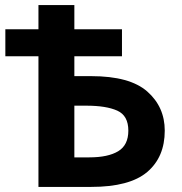

<svg xmlns="http://www.w3.org/2000/svg" viewBox="-20 -734 713 754"><path d="M131 0H338Q489 0 558 -58.5Q627 -117 627 -221Q627 -314 558.5 -374.5Q490 -435 338 -435H272V-513H459V-619H272V-714H131V-619H1V-513H131ZM272 -116V-319H319Q397 -319 440.5 -299.5Q484 -280 484 -221Q484 -164 444 -140Q404 -116 331 -116Z"/></svg>

Font: Noto Sans UI
Style: Bold
Weight: 700
Designer: Monotype Design Team
Foundry: Monotype Imaging Inc.
Version: Version 1.901